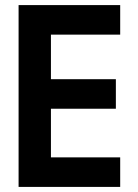

<svg xmlns="http://www.w3.org/2000/svg" viewBox="-20 -734 540 754"><path d="M53 0V-714H452V-598H180V-423H435V-307H180V-116H452V0Z"/></svg>

Font: Noto Sans Mono ExtraCondensed
Style: Bold
Weight: 700
Width: 2
Designer: Monotype Design Team
Foundry: Monotype Imaging Inc.
Version: Version 2.014